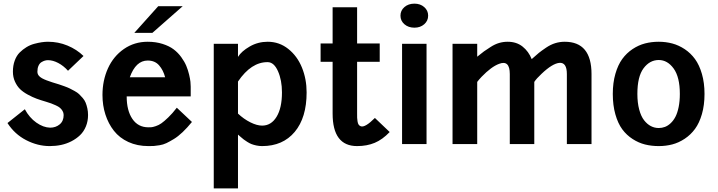

<svg xmlns="http://www.w3.org/2000/svg" viewBox="-20 -790 3936 1053"><path d="M185.1 -397Q185.1 -385.7 191.4 -376.7Q197.8 -367.7 210.4 -360.8Q223.1 -354 235.6 -349.4Q248 -344.7 265.6 -338.9Q270 -337.4 272 -336.9Q292.5 -330.6 303 -327.4Q313.5 -324.2 332.8 -317.1Q352.1 -310.1 362.5 -304.9Q373 -299.8 388.9 -291Q404.8 -282.2 413.8 -273.7Q422.9 -265.1 433.6 -252.7Q444.3 -240.2 449.7 -226.8Q455.1 -213.4 459 -196Q462.9 -178.7 462.9 -159.2Q462.9 -125.5 451.2 -96.9Q439.5 -68.4 419.2 -48.8Q398.9 -29.3 372.1 -15.4Q345.2 -1.5 315.2 4.9Q285.2 11.2 252.9 11.2Q186.5 11.2 123.3 -21.5Q60.1 -54.2 21 -115.2L116.2 -190.9Q141.1 -144.5 179.2 -117.7Q217.3 -90.8 254.9 -89.8Q285.6 -89.8 307.4 -107.9Q329.1 -126 329.1 -159.2Q329.1 -171.4 323 -181.6Q316.9 -191.9 308.8 -198.7Q300.8 -205.6 285.6 -212.4Q270.5 -219.2 260.5 -222.9Q250.5 -226.6 232.9 -231.9Q202.6 -240.7 180.7 -248.8Q158.7 -256.8 132.6 -271Q106.4 -285.2 89.8 -301.5Q73.2 -317.9 62 -342.5Q50.8 -367.2 50.8 -397Q50.8 -430.7 60.8 -457.8Q70.8 -484.9 87.9 -502Q105 -519 125 -531.2Q145 -543.5 167.7 -549.6Q190.4 -555.7 208.5 -558.3Q226.6 -561 243.2 -561Q299.8 -561 350.3 -540Q400.9 -519 438 -482.9L353 -401.9Q328.6 -429.2 299.3 -444.6Q270 -460 243.2 -460Q234.4 -460 225.8 -457.5Q217.3 -455.1 207.3 -449Q197.3 -442.9 191.2 -429.4Q185.1 -416 185.1 -397Z M542 -269Q542 -348.6 572 -415Q602.1 -481.4 659.4 -521.2Q716.8 -561 790 -561Q834.5 -561 871.3 -549.3Q908.2 -537.6 932.1 -519.5Q956.1 -501.5 974.1 -476.6Q992.2 -451.7 1001.7 -428.7Q1011.2 -405.8 1017.1 -381.1Q1022.9 -356.4 1024.4 -341.6Q1025.9 -326.7 1025.9 -314.9V-261.2H674.8Q674.8 -183.6 706.1 -137.7Q737.3 -91.8 793.9 -91.8Q805.2 -91.8 811.3 -92.3Q817.4 -92.8 834 -98.1Q850.6 -103.5 865.2 -113.8Q879.9 -124 902.8 -146Q925.8 -168 949.7 -199.2L1032.7 -121.1Q1006.8 -89.4 981.7 -65.4Q956.5 -41.5 933.6 -27.6Q910.6 -13.7 892.8 -5.1Q875 3.4 854.7 6.6Q834.5 9.8 824.5 10.5Q814.5 11.2 798.3 11.2Q797.4 11.2 796.9 11.2Q796.4 11.2 795.4 11.2Q794.4 11.2 793.9 11.2Q732.9 11.2 684.1 -11.2Q635.3 -33.7 604.7 -72.8Q574.2 -111.8 558.1 -161.9Q542 -211.9 542 -269ZM790 -458Q724.6 -458 691.9 -366.2H885.7Q875.5 -405.3 852.5 -431.6Q829.6 -458 790 -458ZM847.7 -755.9H981.9L815.9 -609.9H716.8Z M1285.2 243.2H1152.3V-549.8H1285.2V-478Q1304.2 -508.8 1349.4 -534.9Q1394.5 -561 1448.2 -561Q1511.7 -561 1561 -521.7Q1610.4 -482.4 1636 -419.4Q1661.6 -356.4 1661.6 -283.2Q1661.6 -144.5 1596.4 -66.7Q1531.2 11.2 1417.5 11.2Q1401.4 11.2 1385.7 7.8Q1370.1 4.4 1359.4 0.2Q1348.6 -3.9 1335.7 -12.2Q1322.8 -20.5 1316.7 -25.1Q1310.5 -29.8 1299.1 -39.8Q1287.6 -49.8 1285.2 -51.8ZM1448.2 -449.2Q1357.9 -450.2 1285.2 -342.8V-167Q1316.9 -137.2 1353 -119.1Q1389.2 -101.1 1417.5 -101.1Q1467.3 -101.1 1496.8 -149.4Q1526.4 -197.8 1526.4 -283.2Q1526.4 -350.1 1504.6 -399.4Q1482.9 -448.7 1448.2 -449.2Z M1738.3 -451.2V-551.8H1804.2V-750H1938.5V-551.8H2062.5V-451.2H1938.5V-167Q1938.5 -150.9 1938.7 -144.3Q1939 -137.7 1940.7 -125.2Q1942.4 -112.8 1947 -106.2Q1951.7 -99.6 1959.5 -97.2Q1982.9 -89.8 2036.1 -143.1L2117.2 -65.9Q2077.6 -24.4 2034.9 -6.6Q1992.2 11.2 1938.5 11.2Q1804.2 11.2 1804.2 -167V-451.2Z M2185.1 -549.8H2319.3V0H2185.1ZM2252.9 -770Q2285.2 -770 2306.6 -751.2Q2328.1 -732.4 2328.1 -704.1Q2328.1 -675.8 2306.6 -657Q2285.2 -638.2 2252.9 -638.2Q2219.7 -638.2 2198 -657Q2176.3 -675.8 2176.3 -704.1Q2176.3 -732.4 2198 -751.2Q2219.7 -770 2252.9 -770Z M2597.2 0H2461.9V-549.8H2597.2V-479Q2623 -500 2634.5 -508.3Q2646 -516.6 2670.4 -532.2Q2694.8 -547.9 2717.5 -554.4Q2740.2 -561 2764.2 -561Q2813 -561 2846.2 -534.4Q2879.4 -507.8 2896 -465.8Q2921.4 -488.8 2935.3 -500Q2949.2 -511.2 2974.4 -528.3Q2999.5 -545.4 3024.9 -553.2Q3050.3 -561 3077.1 -561Q3224.1 -561 3224.1 -383.8V0H3088.9V-383.8Q3088.9 -448.2 3048.3 -445.3Q3009.8 -441.9 2950.2 -385.3Q2921.9 -358.9 2910.2 -340.8V0H2775.9V-383.8Q2775.9 -462.4 2717.3 -439.9Q2674.8 -424.3 2621.1 -368.7Q2605.5 -352.1 2597.2 -340.8Z M3340.8 -274.9Q3340.8 -335.9 3355 -385Q3369.1 -434.1 3392.8 -466.6Q3416.5 -499 3449.2 -520.8Q3481.9 -542.5 3517.6 -551.8Q3553.2 -561 3592.8 -561Q3631.8 -561 3667.2 -551.5Q3702.6 -542 3735.4 -520.3Q3768.1 -498.5 3791.7 -466.1Q3815.4 -433.6 3829.6 -384.5Q3843.8 -335.4 3843.8 -274.9Q3843.8 -213.4 3829.6 -164.3Q3815.4 -115.2 3791.7 -83Q3768.1 -50.8 3735.4 -29.1Q3702.6 -7.3 3667.2 2Q3631.8 11.2 3592.8 11.2Q3553.2 11.2 3517.8 2.4Q3482.4 -6.3 3449.5 -27.6Q3416.5 -48.8 3392.8 -80.8Q3369.1 -112.8 3355 -162.6Q3340.8 -212.4 3340.8 -274.9ZM3708.5 -274.9Q3708.5 -367.2 3674.6 -414.1Q3640.6 -460.9 3592.8 -460.9Q3543.5 -460.9 3509.5 -415.5Q3475.6 -370.1 3475.6 -274.9Q3475.6 -226.6 3485.6 -189.2Q3495.6 -151.9 3512.5 -130.4Q3529.3 -108.9 3549.6 -98.4Q3569.8 -87.9 3592.8 -87.9Q3610.4 -87.9 3626.7 -94Q3643.1 -100.1 3658.2 -114.3Q3673.3 -128.4 3684.3 -149.4Q3695.3 -170.4 3701.9 -202.6Q3708.5 -234.9 3708.5 -274.9Z"/></svg>

Font: Junction Bold
Style: Bold
Weight: 700
Designer: Caroline Hadilaksono
Foundry: Caroline Hadilaksono
Version: Version 001.001